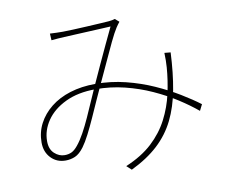

<svg xmlns="http://www.w3.org/2000/svg" viewBox="-83 -830 1166 983"><g transform="rotate(-10 500.0 -338.5)"><path d="M233 -710Q251 -709 268 -708.5Q285 -708 300 -708Q318 -708 352 -709.5Q386 -711 424.5 -713Q463 -715 495.5 -717Q528 -719 542 -720Q552 -721 559 -722.5Q566 -724 573 -726L594 -708Q590 -703 585.5 -697Q581 -691 575 -682Q560 -659 538 -613Q516 -567 491 -512Q466 -457 442 -406Q427 -374 408.5 -332.5Q390 -291 370.5 -247.5Q351 -204 332 -167Q313 -130 296 -107Q273 -76 249.5 -66Q226 -56 200 -56Q154 -56 124 -87.5Q94 -119 94 -168Q94 -221 117.5 -266Q141 -311 183.5 -345Q226 -379 285.5 -397.5Q345 -416 417 -416Q498 -416 574 -397Q650 -378 717 -348Q784 -318 840 -284Q896 -250 937 -219L921 -187Q879 -222 824 -257.5Q769 -293 703 -323Q637 -353 564 -371Q491 -389 414 -389Q322 -389 256.5 -357.5Q191 -326 157 -276Q123 -226 123 -170Q123 -128 147 -106Q171 -84 200 -84Q220 -84 236 -91.5Q252 -99 269 -120Q288 -143 307 -177.5Q326 -212 344.5 -253Q363 -294 380.5 -334.5Q398 -375 413 -408Q435 -456 458 -506.5Q481 -557 503.5 -604.5Q526 -652 545 -692Q530 -691 497 -689.5Q464 -688 425.5 -686Q387 -684 353 -682.5Q319 -681 302 -680Q285 -679 268.5 -678Q252 -677 235 -675ZM825 -508Q820 -401 804 -315.5Q788 -230 755 -163Q722 -96 666 -44Q610 8 525 49L500 26Q584 -9 638.5 -59.5Q693 -110 725 -172Q757 -234 772 -301.5Q787 -369 792 -436Q793 -452 793.5 -472Q794 -492 793 -511Z"/></g></svg>

Font: Noto Sans SC Thin Thin
Style: Regular
Weight: 250
Version: Version 2.004-H2;hotconv 1.0.118;makeotfexe 2.5.65603